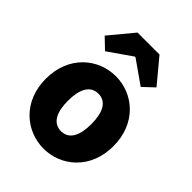

<svg xmlns="http://www.w3.org/2000/svg" viewBox="-241 -979 1119 1119"><g transform="rotate(45 318.5 -419.0)"><path d="M319 14C463 14 597 -96 597 -284C597 -473 463 -583 319 -583C174 -583 40 -473 40 -284C40 -96 174 14 319 14ZM319 -130C252 -130 222 -190 222 -284C222 -379 252 -439 319 -439C385 -439 415 -379 415 -284C415 -190 385 -130 319 -130ZM105 -704 171 -641 316 -742H321L465 -641L532 -704L409 -852H228Z"/></g></svg>

Font: Noto Sans CJK JP Black
Style: Regular
Weight: 900
Designer: Ryoko NISHIZUKA (kana & ideographs); Paul D. Hunt (Latin, Greek & Cyrillic); Wenlong ZHANG (bopomofo); Sandoll Communica
Foundry: Adobe Systems Incorporated
Version: Version 1.004;PS 1.004;hotconv 1.0.82;makeotf.lib2.5.63406